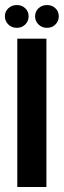

<svg xmlns="http://www.w3.org/2000/svg" viewBox="-27 -745 255 765"><path d="M41.9 0V-591H157.9V0ZM40.1 -634.1Q19.9 -634.1 6.2 -647.5Q-7.5 -660.8 -7.5 -680Q-7.5 -699.2 6.2 -712Q19.9 -724.9 40.1 -724.9Q60.4 -724.9 73.7 -712Q87 -699.2 87 -680Q87 -660.8 73.7 -647.5Q60.4 -634.1 40.1 -634.1ZM160.3 -634.1Q140.1 -634.1 126.4 -647.5Q112.8 -660.8 112.8 -680Q112.8 -699.2 126.4 -712Q140.1 -724.9 160.3 -724.9Q180.6 -724.9 193.9 -712Q207.2 -699.2 207.2 -680Q207.2 -660.8 193.9 -647.5Q180.6 -634.1 160.3 -634.1Z"/></svg>

Font: Alumni Sans Thin
Style: Regular
Weight: 100
Designer: Robert E. Leuschke
Foundry: Robert E. Leuschke
Version: Version 1.018